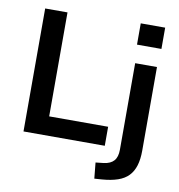

<svg xmlns="http://www.w3.org/2000/svg" viewBox="-96 -804 1013 1084"><g transform="rotate(10 410.5 -261.5)"><path d="M77 0V-705H205V-109H543V0ZM623 -594V-716H763V-594ZM517 193 508 102 554 97Q593 92 612 70.5Q631 49 631 7V-489H756V-9Q756 40 745 76Q734 112 711 136Q688 160 650.5 173Q613 186 560 190Z"/></g></svg>

Font: Nunito Sans 12pt ExtraLight 12pt
Style: Bold
Weight: 700
Version: Version 3.101;gftools[0.9.27]